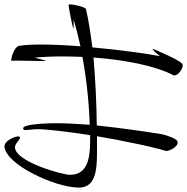

<svg xmlns="http://www.w3.org/2000/svg" viewBox="-118 -784 849 871"><g transform="rotate(90 306.5 -348.5)"><path d="M536 56C618 49 722 -174 722 -282C722 -357 644 -364 563 -364H489C498 -419 509 -475 521 -532C532 -588 544 -637 556 -678C556 -694 537 -730 518 -730C509 -730 502 -722 495 -705C488 -688 482 -671 479 -653C466 -572 451 -466 440 -363C341 -362 233 -357 132 -348C142 -485 168 -627 213 -712V-715C213 -724 207 -732 196 -741C185 -749 175 -753 166 -753C148 -753 104 -643 93 -619V-616C97 -616 111 -631 126 -650C119 -615 112 -570 105 -515C98 -460 91 -402 86 -343C23 -335 -37 -326 -88 -314C-96 -312 -109 -262 -109 -242C-109 -237 -108 -235 -107 -235C-98 -235 1 -254 1 -257C1 -257 -5 -258 -12 -258H-38C-38 -258 -38 -259 -37 -259C0 -270 40 -280 81 -289C76 -224 73 -162 73 -109C73 -69 75 -36 79 -10C83 10 130 25 143 25C146 25 147 25 147 24C146 21 146 12 146 1C146 -32 148 -90 148 -115C148 -126 147 -131 146 -131C145 -131 139 -102 132 -82C129 -118 127 -161 127 -205C127 -236 128 -266 129 -298C232 -317 340 -328 437 -331C433 -276 430 -223 430 -178C430 -154 432 -29 453 -29C458 -29 461 -32 461 -38C461 -57 457 -74 457 -94C457 -135 468 -228 484 -333H508C596 -333 664 -318 664 -241C664 -206 604 8 539 8C531 8 523 4 514 -4C505 -11 498 -15 495 -15C492 -15 490 -12 490 -6C490 -2 491 4 493 11C506 41 520 56 536 56Z"/></g></svg>

Font: Comforter
Style: Regular
Weight: 400
Designer: Robert E. Leuschke
Foundry: Robert E. Leuschke
Version: Version 1.013; ttfautohint (v1.8.3)